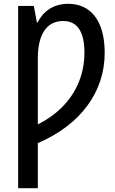

<svg xmlns="http://www.w3.org/2000/svg" viewBox="-20 -745 603 1005"><path d="M75 240H178V4C403 -92 528 -265 528 -468C528 -640 452 -725 338 -725C258 -725 206 -685 177 -628H173L157 -714H75ZM178 -94V-440C178 -562 222 -635 311 -635C382 -635 422 -583 422 -469C422 -294 320 -164 178 -94Z"/></svg>

Font: Noto Sans Mono SemiCondensed Medium
Style: Regular
Weight: 500
Width: 4
Designer: Monotype Design Team
Foundry: Monotype Imaging Inc.
Version: Version 2.014